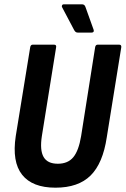

<svg xmlns="http://www.w3.org/2000/svg" viewBox="-20 -862 582 890"><path d="M237 8Q130 8 82.5 -52Q35 -112 53 -231L120 -643Q122 -655 132 -655H230Q243 -655 240 -642L174 -231Q164 -166 182 -134.5Q200 -103 248 -103Q295 -103 320 -133.5Q345 -164 356 -231L421 -643Q423 -655 433 -655H532Q544 -655 542 -642L475 -226Q457 -105 400 -48.5Q343 8 237 8ZM340 -711Q334 -711 330 -714.5Q326 -718 323 -724L267 -830Q266 -834 268 -838Q270 -842 275 -842H360Q372 -842 376 -830L414 -724Q416 -718 413.5 -714.5Q411 -711 405 -711Z"/></svg>

Font: Sofia Sans Condensed ExtraBold
Style: Italic
Weight: 800
Italic angle: -9°
Version: Version 4.100